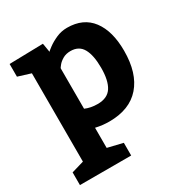

<svg xmlns="http://www.w3.org/2000/svg" viewBox="-180 -685 997 1049"><g transform="rotate(-30 319.0 -160.0)"><path d="M232.9 -540 242.2 -483.9Q242.2 -485.8 265.6 -503.4Q289.1 -521 321.5 -535.4Q354 -549.8 390.1 -549.8Q492.2 -549.8 545.2 -479.5Q598.1 -409.2 598.1 -285.2Q598.1 -144 531 -67.1Q463.9 9.8 335 9.8Q293 9.8 250 0V127L345.2 149.9V230H22V149.9L100.1 127V-430.2L20 -455.1V-535.2ZM328.1 -105Q390.1 -105 416.5 -146Q442.9 -187 442.9 -267.1Q442.9 -346.2 419.4 -388.2Q396 -430.2 342.8 -430.2Q314 -430.2 293.5 -418Q272.9 -405.8 261.5 -391.4Q250 -377 250 -375V-120.1Q284.2 -105 328.1 -105Z"/></g></svg>

Font: Kadwa
Style: Regular
Weight: 400
Designer: Sol Matas
Foundry: Sol Matas
Version: Version 1.000;PS 001.000;hotconv 1.0.70;makeotf.lib2.5.58329